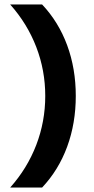

<svg xmlns="http://www.w3.org/2000/svg" viewBox="-20 -736 426 866"><path d="M169.9 -715.8Q244.1 -637.2 283 -531.7Q321.8 -426.3 321.8 -303.2Q321.8 -180.2 283 -74.5Q244.1 31.2 169.9 109.9H25.9Q103 23.4 143.6 -82.3Q184.1 -188 184.1 -303.2Q184.1 -418.5 143.6 -523.9Q103 -629.4 25.9 -715.8Z"/></svg>

Font: Uncut Sans
Style: Bold
Weight: 700
Designer: Kasper Nordkvist
Foundry: UNCUT.wtf
Version: Version 1.304;Glyphs 3.2 (3246)